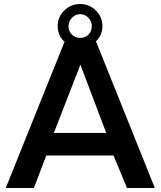

<svg xmlns="http://www.w3.org/2000/svg" viewBox="-20 -942 806 962"><path d="M460.9 -734.9 755.9 0H616.2L548.8 -163.1H211.9L149.9 0H8.8L304.2 -734.9H300.8Q268.6 -767.1 269 -811Q269 -856.9 302 -889.4Q335 -921.9 381.8 -921.9Q427.7 -921.9 460.4 -889.4Q493.2 -856.9 493.2 -811Q493.2 -767.1 460.9 -734.9ZM323.2 -811Q323.2 -785.2 340.1 -768.6Q356.9 -752 381.8 -752Q405.8 -752 422.9 -768.6Q439.9 -785.2 439.9 -811Q439.9 -835 422.9 -853Q405.8 -871.1 381.8 -871.1Q357.9 -871.1 340.6 -853Q323.2 -835 323.2 -811ZM250 -275.9H512.2L382.8 -618.2Z"/></svg>

Font: Oakes Grotesk
Style: SemiBold
Weight: 600
Designer: Samuel Oakes
Foundry: Samuel Oakes
Version: Version 1.0 | wf-rip DC20170320